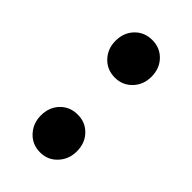

<svg xmlns="http://www.w3.org/2000/svg" viewBox="-183 -617 690 690"><g transform="rotate(45 162.5 -271.5)"><path d="M163 -366Q123 -366 97 -393.5Q71 -421 71 -461Q71 -503 97 -530Q123 -557 163 -557Q202 -557 228 -530Q254 -503 254 -461Q254 -421 228 -393.5Q202 -366 163 -366ZM163 14Q123 14 97 -14Q71 -42 71 -82Q71 -124 97 -151Q123 -178 163 -178Q202 -178 228 -151Q254 -124 254 -82Q254 -42 228 -14Q202 14 163 14Z"/></g></svg>

Font: Noto Sans JP Thin
Style: Bold
Weight: 700
Version: Version 2.004-H2;hotconv 1.0.118;makeotfexe 2.5.65603